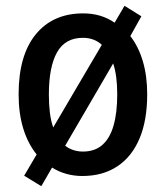

<svg xmlns="http://www.w3.org/2000/svg" viewBox="-20 -595 571 660"><path d="M486 -271Q486 -181 459.5 -118.5Q433 -56 383 -23Q333 10 263 10Q234 10 207.5 2.5Q181 -5 159 -19L122 45L63 9L106 -64Q76 -101 60 -153Q44 -205 44 -271Q44 -405 103 -477Q162 -549 266 -549Q297 -549 324 -541Q351 -533 374 -517L408 -575L466 -539L428 -471Q456 -435 471 -384.5Q486 -334 486 -271ZM148 -270Q148 -236 151.5 -207.5Q155 -179 163 -157L330 -441Q317 -453 300.5 -459Q284 -465 265 -465Q204 -465 176 -415Q148 -365 148 -270ZM383 -271Q383 -303 379.5 -329.5Q376 -356 369 -377L204 -94Q217 -84 232.5 -79Q248 -74 265 -74Q306 -74 332 -97Q358 -120 370.5 -164Q383 -208 383 -271Z"/></svg>

Font: Noto Sans Display SemiCondensed Medium
Style: Regular
Weight: 500
Width: 4
Designer: Monotype Design Team
Foundry: Monotype Imaging Inc.
Version: Version 2.003